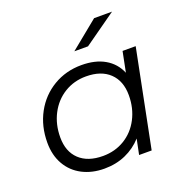

<svg xmlns="http://www.w3.org/2000/svg" viewBox="-131 -851 940 976"><g transform="rotate(-20 339.0 -363.5)"><path d="M632 -526 527 0H459L476 -83Q438 -41 386 -18Q334 5 271 5Q204 5 152 -22Q100 -49 71 -99.5Q42 -150 42 -218Q42 -307 80.5 -378Q119 -449 187 -489.5Q255 -530 339 -530Q414 -530 465 -500.5Q516 -471 539 -416L561 -526ZM514 -304Q514 -381 468.5 -424.5Q423 -468 341 -468Q276 -468 224 -436Q172 -404 142.5 -347.5Q113 -291 113 -221Q113 -144 158.5 -101Q204 -58 286 -58Q351 -58 403 -89.5Q455 -121 484.5 -177.5Q514 -234 514 -304ZM482 -732H579L404 -608H330Z"/></g></svg>

Font: Idrija
Style: Italic
Weight: 400
Italic angle: -11.3°
Designer: Julieta Ulanovsky
Foundry: Julieta Ulanovsky
Version: Version 7.200